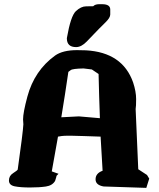

<svg xmlns="http://www.w3.org/2000/svg" viewBox="-20 -912 772 931"><path d="M349.1 -683.6Q304.2 -683.6 304.2 -726.1V-727.1Q322.8 -834.5 347.9 -857.9Q373 -881.3 397.9 -881.3Q422.9 -881.3 432.1 -881.8Q440.4 -891.1 459 -891.6H475.6Q514.6 -891.6 514.6 -865.7V-841.8Q514.6 -826.2 491.9 -804Q469.2 -781.7 459.7 -772Q450.2 -762.2 439.5 -751Q418 -729 400.9 -710.9Q374.5 -683.6 349.1 -683.6ZM443.4 -42.5Q443.4 -71.8 477.5 -84Q472.2 -167 467.8 -249.5Q433.6 -250.5 388.2 -252.2Q342.8 -253.9 324.2 -253.9H312.5Q289.1 -253.9 279.3 -252.4Q265.6 -250 261.2 -249.5Q246.6 -165.5 231 -80.6H231.9L263.7 -69.3L252.9 -58.1L253.9 -56.6L247.1 -34.7Q233.9 -12.2 202.4 -7.6Q170.9 -2.9 125 -2.9Q79.1 -2.9 51.3 -8.5Q23.4 -14.2 23.4 -36.9Q23.4 -59.6 43.5 -72.3Q63.5 -85 65.9 -89.8Q91.3 -270.5 93.3 -309.1L91.8 -333Q91.8 -365.7 112.8 -443.8Q147 -570.3 247.1 -642.6Q284.2 -668.9 353.5 -668.9Q370.1 -668.9 396.5 -668Q574.2 -658.2 625.5 -512.2Q640.1 -467.8 640.1 -431.9Q640.1 -396 637.7 -383.3L650.4 -91.3L692.9 -63.5L703.6 -45.9L689.5 -1L482.4 -7.8Q443.4 -14.6 443.4 -42.5ZM425.3 -575.2 385.3 -580.1Q332 -579.1 323 -572Q314 -564.9 311.5 -563.5Q295.4 -452.6 277.3 -343.3L362.3 -347.7Q415 -342.8 464.4 -338.9Q460.4 -445.8 458 -553.2Z"/></svg>

Font: Drukaatie burti
Style: Heavy
Weight: 800
Version: Version 0.14